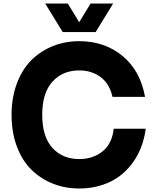

<svg xmlns="http://www.w3.org/2000/svg" viewBox="-20 -1061 898 1096"><path d="M629 -326H812Q797 -217 742 -138.5Q687 -60 607.5 -22.5Q528 15 432 15Q352 15 282.5 -12.5Q213 -40 160 -91.5Q107 -143 76.5 -224Q46 -305 46 -406Q46 -504 76.5 -585Q107 -666 159.5 -718Q212 -770 282 -798Q352 -826 432 -826Q577 -826 679 -742Q781 -658 808 -508H622Q606 -582 555 -620.5Q504 -659 432 -659Q337 -659 279 -594.5Q221 -530 221 -406Q221 -281 279 -217Q337 -153 432 -153Q511 -153 565.5 -197Q620 -241 629 -326ZM526 -878H338L238 -1041H367L432 -934L497 -1041H626Z"/></svg>

Font: Neutral Face
Style: Bold
Weight: 700
Designer: Vadym Aksieiev
Version: Version 1.039;Fontself Maker 3.5.7